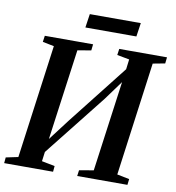

<svg xmlns="http://www.w3.org/2000/svg" viewBox="-99 -991 988 1077"><g transform="rotate(10 395.0 -453.0)"><path d="M-3 0 0 -33 69.5 -47.5 157.5 -694.5 92.5 -707.5 97.5 -743H372.5L368.5 -707.5L291.5 -694.5L214 -129L191 -138L311.5 -296.5L612 -679L573.5 -590.5L586.5 -694.5L516.5 -707.5L521.5 -743H793.5L789.5 -707.5L720.5 -694.5L633 -47.5L703 -33.5L699 0H413L417.5 -33.5L499 -47.5L575 -603L599.5 -603.5L489.5 -453L176.5 -57.5L216 -138.5L204 -47.5L278.5 -33L275.5 0ZM325 -906.5H615.5L604 -828.5H313.5Z"/></g></svg>

Font: Merriweather 72pt SemiBold
Style: Italic
Weight: 600
Italic angle: -7.8°
Version: Version 2.101